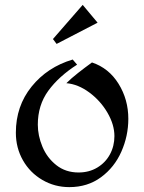

<svg xmlns="http://www.w3.org/2000/svg" viewBox="-20 -753 590 787"><path d="M212 -573 197 -593 319 -733 380 -660ZM506 -266Q506 -196 477.5 -131.5Q449 -67 394 -26.5Q339 14 264 14Q204 14 153.5 -15.5Q103 -45 74 -96Q45 -147 45 -209Q45 -318 109.5 -398Q174 -478 278 -509L296 -488Q221 -440 178 -381Q135 -322 135 -242Q135 -197 154 -151.5Q173 -106 211 -76Q249 -46 302 -46Q345 -46 378.5 -66Q412 -86 430.5 -120Q449 -154 449 -195Q449 -242 420.5 -291Q392 -340 346 -374Q300 -408 252 -412Q272 -432 300 -454Q328 -476 357 -497Q426 -474 466 -409.5Q506 -345 506 -266Z"/></svg>

Font: Amita
Style: Regular
Weight: 400
Designer: Eduardo Rodriguez Tunni, Modular Infotech, Brian J. Bonislawsky
Foundry: Eduardo Rodriguez Tunni, Modular Infotech, Brian J. Bonislawsky
Version: Version 1.004